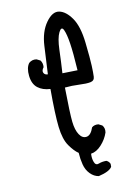

<svg xmlns="http://www.w3.org/2000/svg" viewBox="-97 -826 693 1009"><g transform="rotate(-10 250.0 -321.5)"><path d="M346.7 123Q321.3 119.1 301.3 98.6Q281.2 78.1 273.4 47.9Q265.6 17.6 263.7 -15.6Q241.2 -30.3 216.3 -65.4Q191.4 -100.6 183.6 -168Q175.8 -235.4 175.8 -372.1Q134.8 -374 108.4 -394.5Q82 -415 77.1 -459Q72.3 -502.9 89.8 -526.4Q107.4 -542 130.9 -538.1L150.4 -528.3Q162.1 -512.7 160.2 -491.2Q147.5 -474.6 153.3 -462.4Q159.2 -450.2 175.8 -450.2Q179.7 -524.4 183.6 -600.1Q187.5 -675.8 221.7 -723.6Q255.9 -771.5 291.5 -764.6Q327.1 -757.8 358.4 -712.9Q389.6 -668 399.4 -579.6Q409.2 -491.2 410.6 -454.1Q412.1 -417 411.1 -396Q410.2 -375 389.2 -370.6Q368.2 -366.2 328.6 -368.2Q289.1 -370.1 252 -366.2Q253.9 -227.5 258.8 -182.6Q263.7 -137.7 280.3 -112.8Q296.9 -87.9 319.8 -91.8Q342.8 -95.7 356.4 -135.7Q370.1 -147.5 391.6 -145.5L411.1 -135.7Q424.8 -120.1 420.9 -96.7Q409.2 -61.5 382.8 -32.7Q356.4 -3.9 327.1 0Q325.2 24.4 333 44.9Q340.8 65.4 358.4 58.1Q376 50.8 399.4 50.8Q413.1 56.6 418.9 70.3V85.9Q405.3 109.4 346.7 123ZM333 -444.3Q327.1 -538.1 319.3 -589.4Q311.5 -640.6 300.3 -664.1Q289.1 -687.5 274.4 -658.2Q259.8 -628.9 257.8 -566.9Q255.9 -504.9 252 -442.4Z"/></g></svg>

Font: JasonHandwriting2
Style: Regular
Weight: 400
Version: Version 1.05.10